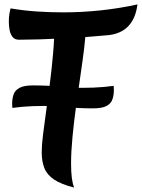

<svg xmlns="http://www.w3.org/2000/svg" viewBox="-20 -819 643 870"><path d="M20 -721Q20 -740 22.5 -755.5Q25 -771 28 -781Q87 -771 146.5 -767Q206 -763 265 -763Q351 -763 436 -772Q521 -781 603 -799Q597 -754 579.5 -724.5Q562 -695 535 -679.5Q508 -664 474 -660Q434 -656 379.5 -652Q325 -648 266.5 -645Q208 -642 155.5 -640.5Q103 -639 66 -639Q47 -639 37 -651.5Q27 -664 23.5 -683Q20 -702 20 -721ZM368 -684Q368 -655 361.5 -601.5Q355 -548 345 -480Q335 -412 325 -339.5Q315 -267 308.5 -199Q302 -131 302 -78Q302 -2 316 31Q257 16 225 -5.5Q193 -27 181 -57.5Q169 -88 169 -129Q169 -161 175 -209.5Q181 -258 189.5 -318Q198 -378 206.5 -445Q215 -512 221 -582Q227 -652 227 -720ZM402 -328Q338 -328 285 -333.5Q232 -339 181 -339Q153 -339 128 -338Q103 -337 80 -335Q57 -333 36 -330Q36 -335 35.5 -339.5Q35 -344 35 -348Q35 -372 41.5 -391Q48 -410 68.5 -421Q89 -432 130 -432Q194 -432 246.5 -426.5Q299 -421 351 -421Q379 -421 403.5 -422Q428 -423 451 -425Q474 -427 495 -430Q495 -425 495.5 -420.5Q496 -416 496 -412Q496 -388 489.5 -369Q483 -350 463 -339Q443 -328 402 -328Z"/></svg>

Font: Merienda
Style: Bold
Weight: 700
Designer: Eduardo Rodriguez Tunni
Foundry: Eduardo Rodriguez Tunni
Version: Version 2.001